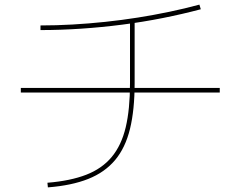

<svg xmlns="http://www.w3.org/2000/svg" viewBox="-20 -780 1040 830"><path d="M185 10Q284 2 352.5 -24.5Q421 -51 463 -101.5Q505 -152 523.5 -230Q542 -308 542 -420V-690H562V-420Q562 -305 542 -223Q522 -141 477.5 -88Q433 -35 361.5 -6.5Q290 22 187 30ZM70 -380V-400H930V-380ZM155 -670Q223 -670 293.5 -674Q364 -678 435 -685.5Q506 -693 575.5 -704Q645 -715 712 -729Q779 -743 842 -760L848 -740Q769 -719 683.5 -702Q598 -685 509 -673.5Q420 -662 330.5 -656Q241 -650 155 -650Z"/></svg>

Font: M PLUS 2 Thin Thin
Style: Regular
Weight: 250
Version: Version 1.001